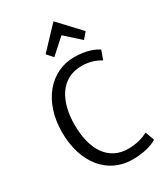

<svg xmlns="http://www.w3.org/2000/svg" viewBox="-233 -1057 1016 1170"><g transform="rotate(-30 274.5 -471.5)"><path d="M345 -859 240 -765 203 -807 345 -957 485 -807 449 -765ZM515 -26C488 -7 426 14 343 14C169 14 52 -129 52 -345C52 -559 176 -705 344 -705C428 -705 485 -681 511 -662L488 -599C460 -617 415 -636 357 -636C208 -636 141 -506 141 -346C141 -166 217 -56 352 -56C416 -56 462 -73 492 -89Z"/></g></svg>

Font: Repo Regular
Style: Regular
Weight: 400
Designer: Stefan Peev
Foundry: Context Ltd
Version: Version 1.502